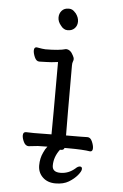

<svg xmlns="http://www.w3.org/2000/svg" viewBox="-59 -740 618 962"><g transform="rotate(5 250.0 -259.0)"><path d="M351 96Q362 85 372.5 85Q383 85 383 96.5Q383 108 366.5 128Q350 148 323.5 164Q297 180 257 180Q217 180 192.5 156.5Q168 133 168 97Q168 61 182 32Q190 13 201 0Q174 0 153 1L107 6Q91 6 82 -12.5Q73 -31 73 -45Q73 -63 88 -63L128 -62L216 -63Q217 -110 217 -427Q181 -422 158 -422Q135 -422 123 -421Q108 -421 99.5 -440.5Q91 -460 91 -474Q91 -491 104 -491Q138 -485 148 -485Q217 -485 251 -495Q274 -495 288 -466Q294 -455 294 -449Q294 -442 291 -435.5Q288 -429 288 -416Q288 -129 289 -64Q384 -64 397 -65Q412 -65 420.5 -45.5Q429 -26 429 -12Q429 5 416 5Q381 -1 304 -1Q295 -1 287 -1Q284 10 271 10H265Q236 48 236 92Q236 125 277 125Q318 125 351 96ZM250 -590Q240 -590 232 -595Q223 -600 216 -610Q200 -629 200 -649.5Q200 -670 212.5 -684Q225 -698 246 -698Q247 -698 248 -698Q249 -698 250 -698Q266 -698 279 -683Q281 -681 284 -678Q299 -658 299 -637.5Q299 -617 286 -603.5Q273 -590 252 -590Q252 -590 251.5 -590Q251 -590 250 -590Z"/></g></svg>

Font: LXGW WenKai Mono TC
Style: Regular
Weight: 400
Designer: LXGW / Fontworks Inc.
Foundry: LXGW / Fontworks Inc.
Version: Version 1.330